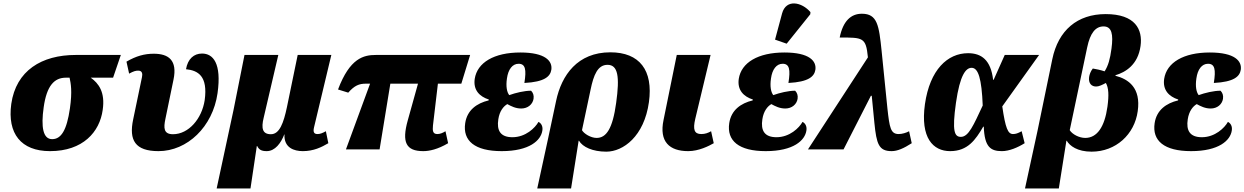

<svg xmlns="http://www.w3.org/2000/svg" viewBox="-20 -848 7065 1090"><path d="M264 10C451 10 546 -99 563 -224C578 -325 540 -375 495 -407H622L666 -536H410C216 -536 71 -447 44 -258C21 -90 99 10 264 10ZM276 -58C224 -58 212 -127 228 -239C245 -361 288 -407 354 -407H375C382 -375 391 -330 377 -233C359 -108 327 -58 276 -58Z M880 10C1043 10 1188 -128 1215 -319C1239 -490 1189 -544 1127 -544C1081 -544 1046 -514 1036 -455C1104 -448 1161 -417 1142 -279C1126 -174 1051 -86 962 -86C909 -86 908 -121 919 -173L965 -396C988 -506 937 -543 853 -543C800 -543 753 -530 698 -498L713 -430C739 -444 750 -447 765 -447C788 -447 790 -428 786 -410L736 -170C711 -52 747 10 880 10Z M1210 222H1402L1438 -19H1440C1450 1 1463 10 1494 10C1542 10 1575 -36 1594 -85H1595C1591 -8 1651 10 1699 10C1760 10 1805 -12 1844 -35L1830 -103C1810 -92 1797 -87 1783 -87C1766 -87 1755 -94 1763 -126L1861 -536H1670L1609 -240C1590 -150 1567 -86 1518 -86C1470 -86 1462 -119 1477 -180L1560 -536H1368L1306 -225Z M1944 0H2135L2196 -373H2353L2295 -165C2260 -40 2285 10 2383 10C2417 10 2465 0 2524 -35L2509 -103C2493 -93 2478 -87 2463 -87C2437 -87 2435 -105 2438 -136L2466 -373H2599L2649 -536H2114C2044 -536 1966 -518 1899 -340L1957 -322C1993 -363 2019 -373 2057 -373H2081Z M2828 10C2986 10 3051 -51 3059 -107C3063 -131 3052 -149 3037 -156C3018 -122 2964 -69 2889 -69C2821 -69 2799 -107 2809 -171C2816 -218 2839 -245 2860 -257C2882 -245 2907 -232 2939 -232C2977 -232 3004 -256 3009 -287C3012 -307 3006 -322 2995 -333C2957 -333 2907 -321 2871 -308C2858 -324 2851 -357 2858 -403C2865 -454 2889 -486 2924 -486C2963 -486 2969 -453 2957 -377C3072 -383 3104 -414 3110 -452C3117 -501 3077 -550 2934 -550C2785 -550 2689 -493 2675 -400C2666 -337 2702 -300 2755 -283L2754 -278C2687 -262 2632 -223 2621 -149C2606 -49 2675 10 2828 10Z M3137 -275 3093 -68 3030 222H3222L3265 -49H3267C3288 -13 3345 13 3422 13C3518 13 3637 -74 3664 -268C3689 -449 3611 -551 3445 -551C3259 -551 3168 -422 3137 -275ZM3367 -65C3334 -65 3295 -89 3284 -109L3333 -340C3350 -422 3373 -480 3429 -480C3488 -480 3499 -414 3478 -264C3458 -117 3422 -65 3367 -65Z M3887 10C3947 10 4004 -19 4032 -35L4017 -103C3999 -93 3983 -87 3961 -87C3921 -87 3913 -113 3927 -173L4014 -536H3822L3747 -167C3721 -43 3781 10 3887 10Z M4446 -600 4580 -767 4581 -779C4533 -836 4443 -856 4420 -772L4380 -623ZM4327 10C4485 10 4550 -51 4558 -107C4562 -131 4551 -149 4536 -156C4517 -122 4463 -69 4388 -69C4320 -69 4298 -107 4308 -171C4315 -218 4338 -245 4359 -257C4381 -245 4406 -232 4438 -232C4476 -232 4503 -256 4508 -287C4511 -307 4505 -322 4494 -333C4456 -333 4406 -321 4370 -308C4357 -324 4350 -357 4357 -403C4364 -454 4388 -486 4423 -486C4462 -486 4468 -453 4456 -377C4571 -383 4603 -414 4609 -452C4616 -501 4576 -550 4433 -550C4284 -550 4188 -493 4174 -400C4165 -337 4201 -300 4254 -283L4253 -278C4186 -262 4131 -223 4120 -149C4105 -49 4174 10 4327 10Z M4567 0H4769L4924 -304H4929L4944 -150C4956 -30 4969 10 5042 10C5075 10 5111 -6 5156 -35L5141 -103C5125 -94 5101 -87 5082 -87C5036 -87 5030 -123 5018 -232L4985 -559C4970 -704 4961 -770 4873 -770C4811 -770 4766 -729 4747 -635C4879 -635 4896 -636 4907 -524V-522Z M5374 10C5474 10 5518 -54 5562 -129H5565C5569 -13 5604 10 5668 10C5709 10 5757 -10 5797 -35L5780 -103C5758 -91 5746 -87 5731 -87C5702 -87 5688 -120 5670 -244L5879 -536H5684L5621 -395H5618C5605 -508 5551 -546 5476 -546C5359 -546 5259 -452 5231 -257C5204 -65 5277 10 5374 10ZM5435 -71C5399 -71 5384 -101 5407 -264C5430 -425 5464 -463 5496 -463C5534 -463 5553 -401 5559 -249C5507 -138 5479 -71 5435 -71Z M5799 222H5991L6034 -49H6036C6053 -20 6096 13 6177 13C6315 13 6421 -85 6439 -217C6458 -350 6386 -399 6312 -418L6313 -421C6369 -438 6440 -479 6455 -587C6468 -681 6425 -768 6257 -768C6096 -768 5988 -676 5954 -512L5870 -105ZM6141 -65C6106 -65 6067 -86 6053 -109L6152 -579C6169 -660 6199 -698 6245 -698C6292 -698 6301 -653 6290 -572C6282 -513 6272 -476 6251 -443C6227 -451 6202 -456 6184 -459C6171 -443 6165 -424 6163 -411C6158 -375 6177 -355 6206 -357C6218 -357 6240 -367 6258 -377C6274 -350 6276 -307 6267 -242C6251 -127 6208 -65 6141 -65Z M6742 10C6900 10 6965 -51 6973 -107C6977 -131 6966 -149 6951 -156C6932 -122 6878 -69 6803 -69C6735 -69 6713 -107 6723 -171C6730 -218 6753 -245 6774 -257C6796 -245 6821 -232 6853 -232C6891 -232 6918 -256 6923 -287C6926 -307 6920 -322 6909 -333C6871 -333 6821 -321 6785 -308C6772 -324 6765 -357 6772 -403C6779 -454 6803 -486 6838 -486C6877 -486 6883 -453 6871 -377C6986 -383 7018 -414 7024 -452C7031 -501 6991 -550 6848 -550C6699 -550 6603 -493 6589 -400C6580 -337 6616 -300 6669 -283L6668 -278C6601 -262 6546 -223 6535 -149C6520 -49 6589 10 6742 10Z"/></svg>

Font: Noto Serif SemiCondensed Black
Style: Italic
Weight: 900
Width: 4
Italic angle: -12°
Designer: Monotype Design Team
Foundry: Monotype Imaging Inc.
Version: Version 2.014